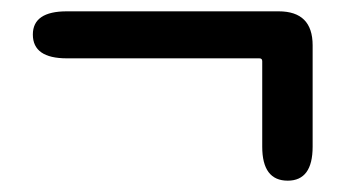

<svg xmlns="http://www.w3.org/2000/svg" viewBox="-20 -433 610 339"><path d="M488 -114Q443 -114 443 -174V-325Q443 -330 438 -330H98Q38 -330 38 -372Q38 -413 98 -413H472Q532 -413 532 -353V-174Q532 -114 488 -114Z"/></svg>

Font: Resource Han Rounded KR Medium
Style: Regular
Weight: 500
Designer: Cyano Hao (round all glyphs); Ryoko NISHIZUKA 西塚涼子 (kana, bopomofo & ideographs); Paul D. Hunt (Latin, Greek & Cyrillic)
Foundry: Cyano Hao
Version: 0.990